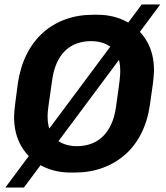

<svg xmlns="http://www.w3.org/2000/svg" viewBox="-20 -762 743 859"><path d="M296 10Q224 10 167 -20Q110 -50 76.5 -106Q43 -162 43 -239Q43 -259 48.5 -302.5Q54 -346 60 -390Q71 -463 99.5 -519.5Q128 -576 172 -615.5Q216 -655 273 -675.5Q330 -696 397 -696H416Q487 -696 544.5 -666Q602 -636 635.5 -580Q669 -524 669 -447Q669 -426 663.5 -383.5Q658 -341 651 -295Q641 -223 612.5 -166Q584 -109 539.5 -70Q495 -31 438 -10.5Q381 10 314 10ZM324 -108Q359 -108 388.5 -119Q418 -130 440.5 -152Q463 -174 478 -207Q493 -240 499 -284Q505 -327 509 -355Q513 -383 515 -400.5Q517 -418 517.5 -428.5Q518 -439 518 -447Q518 -491 502 -520Q486 -549 456.5 -563.5Q427 -578 387 -578Q352 -578 322.5 -567Q293 -556 270.5 -534Q248 -512 233.5 -479Q219 -446 213 -401Q207 -358 203 -330.5Q199 -303 196.5 -285.5Q194 -268 193.5 -257.5Q193 -247 193 -238Q193 -195 209.5 -166Q226 -137 255.5 -122.5Q285 -108 324 -108ZM4 77 614 -742H697L87 77Z"/></svg>

Font: Chivo Medium SemiBold
Style: Italic
Weight: 600
Italic angle: -8.05°
Version: Version 2.002